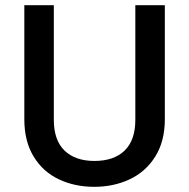

<svg xmlns="http://www.w3.org/2000/svg" viewBox="-20 -715 730 742"><path d="M188 -695V-252Q188 -173 229.5 -133Q271 -93 345 -93Q420 -93 461.5 -133Q503 -173 503 -252V-695H617V-254Q617 -169 580 -110Q543 -51 481 -22Q419 7 344 7Q269 7 207.5 -22Q146 -51 110 -110Q74 -169 74 -254V-695Z"/></svg>

Font: Poppins-Tabular Medium
Style: Regular
Weight: 500
Designer: Ninad Kale (Devanagari), Jonny Pinhorn (Latin)
Foundry: Indian Type Foundry
Version: Version 4.004